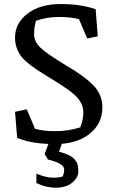

<svg xmlns="http://www.w3.org/2000/svg" viewBox="-20 -691 561 935"><path d="M157.2 154.8Q205.1 174.3 238.3 174.3Q271.5 174.3 285.6 168Q292.5 151.9 292.5 134.3Q292.5 104.5 213.9 85.9L197.3 59.1L215.8 9.8Q123.5 6.3 63.5 -20L53.2 -146.5L110.4 -158.7L150.4 -64Q189.9 -52.2 250.5 -52.2Q311 -52.2 371.1 -70.8Q385.7 -107.4 385.7 -144.5Q385.7 -181.6 356.9 -215.3Q328.1 -249 218.3 -314.5Q108.4 -379.9 80.8 -419.9Q53.2 -460 53.2 -507.3Q53.2 -578.6 114.5 -625Q175.8 -671.4 274.9 -671.4Q374 -671.4 445.8 -646L456.1 -514.2L404.8 -503.4L364.7 -597.7Q324.7 -608.4 266.6 -608.4Q208.5 -608.4 155.3 -589.8Q146 -559.1 146 -524.4Q146 -489.7 175 -460.7Q204.1 -431.6 302.2 -372.1Q394 -318.4 436.3 -273.7Q478.5 -229 478.5 -168.5Q478.5 -87.9 415.5 -38.6Q363.3 2.4 281.2 9.3L267.6 47.9Q313.5 60.1 330.3 73.5Q347.2 86.9 354.2 100.8Q361.3 114.7 361.3 144.5Q361.3 174.3 331.3 198.7Q301.3 223.1 252 223.1Q203.1 223.1 157.2 200.2Z"/></svg>

Font: NoticiaText-Regular
Style: Regular
Weight: 400
Designer: JM Sole
Foundry: JM Sole
Version: Version 1.003